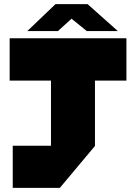

<svg xmlns="http://www.w3.org/2000/svg" viewBox="-20 -911 660 934"><path d="M228 -202V-519H27V-725H595V-519H442V-201L271 3H42V-202ZM402 -760 328 -820 262 -760H114V-761L250 -891H406L552 -761V-760Z"/></svg>

Font: Foldit Thin ExtraBold
Style: Regular
Weight: 800
Version: Version 1.003